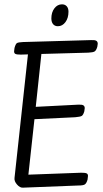

<svg xmlns="http://www.w3.org/2000/svg" viewBox="-20 -856 476 886"><path d="M431 -654Q431 -650 429 -640Q424 -623 416.5 -618.5Q409 -614 387 -613L171 -607L145 -363L340 -373Q358 -374 364.5 -370Q371 -366 371 -357Q371 -354 369 -342Q364 -325 357 -321Q350 -317 327 -315L139 -306L111 -50L355 -59Q373 -59 379.5 -56Q386 -53 386 -44Q386 -41 384 -27Q379 -10 371.5 -5Q364 0 342 0L86 10Q72 11 58.5 -4.5Q45 -20 47 -35L109 -605L76 -604Q58 -604 51.5 -607Q45 -610 45 -619L47 -635Q52 -653 58 -657Q64 -661 86 -662L400 -671Q417 -672 424 -668Q431 -664 431 -654ZM296 -802Q296 -773 282 -754Q268 -735 247 -735Q233 -735 225 -744.5Q217 -754 217 -771Q217 -799 231 -817.5Q245 -836 266 -836Q280 -836 288 -827Q296 -818 296 -802Z"/></svg>

Font: Farsan
Style: Regular
Weight: 400
Version: Version 1.001g;PS 1.001;hotconv 1.0.86;makeotf.lib2.5.63406 